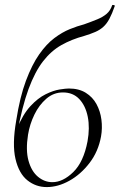

<svg xmlns="http://www.w3.org/2000/svg" viewBox="-20 -747 487 781"><path d="M170 14Q126 14 91.5 -13.5Q57 -41 43 -100.5Q29 -160 46 -257Q61 -353 85.5 -418.5Q110 -484 139.5 -526Q169 -568 201 -592Q233 -616 264 -628.5Q295 -641 322 -648Q353 -659 376 -668.5Q399 -678 414 -691Q429 -704 436 -725Q437 -728 442.5 -726.5Q448 -725 447 -723Q436 -691 425 -670.5Q414 -650 400 -637.5Q386 -625 367.5 -617Q349 -609 323 -601Q271 -587 229.5 -563.5Q188 -540 155 -497.5Q122 -455 96 -384.5Q70 -314 50 -205L49 -223Q73 -282 103.5 -315Q134 -348 165.5 -363.5Q197 -379 222.5 -383Q248 -387 260 -387Q301 -387 329 -369.5Q357 -352 372.5 -323.5Q388 -295 392.5 -260.5Q397 -226 391 -192Q380 -131 344.5 -84.5Q309 -38 262.5 -12Q216 14 170 14ZM193 -6Q236 -6 278 -47Q320 -88 336 -172Q346 -227 337 -272Q328 -317 302.5 -344Q277 -371 236 -371Q198 -371 168.5 -345.5Q139 -320 120 -281Q101 -242 94 -199Q84 -136 96 -93Q108 -50 134.5 -28Q161 -6 193 -6Z"/></svg>

Font: Cormorant Light
Style: Italic
Weight: 300
Italic angle: -10°
Designer: Christian Thalmann (Catharsis Fonts)
Foundry: Catharsis Fonts
Version: Version 4.000